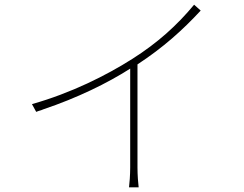

<svg xmlns="http://www.w3.org/2000/svg" viewBox="-20 -778 1040 817"><path d="M565 -65V-504C675 -576 757 -650 834 -733L806 -758C733 -670 651 -596 544 -528C434 -458 283 -382 116 -335L134 -302C141 -305 148 -307 155 -309L165 -313C308 -361 437 -424 534 -486V-65C534 -34 531 5 529 19H570C568 5 565 -34 565 -65Z"/></svg>

Font: Glow Sans SC Normal ExtraLight
Style: Regular
Weight: 200
Designer: Ryoko NISHIZUKA (kana, bopomofo & ideographs); Paul D. Hunt (Latin, Greek & Cyrillic); Sandoll Communications, Soo-young
Version: Version 0.93